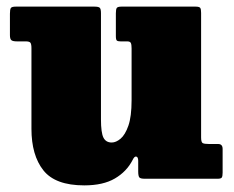

<svg xmlns="http://www.w3.org/2000/svg" viewBox="-20 -540 706 580"><path d="M75 -151V-394.5Q75 -406.5 72 -410.8Q69 -415 57.5 -415H31Q19 -415 14.5 -418.5Q10 -422 10 -434V-498.5Q10 -511.5 12.8 -515.8Q15.5 -520 28 -520H265Q277 -520 281 -516.8Q285 -513.5 285 -500.5V-179.5Q285 -139 292.5 -124.2Q300 -109.5 317.5 -109.5Q330.5 -109.5 344.2 -121Q358 -132.5 367.8 -160.2Q377.5 -188 377.5 -237V-394Q377.5 -405.5 375.2 -410.2Q373 -415 364 -415H344Q336 -415 333 -417.5Q330 -420 330 -431V-500Q330 -512 332.8 -516Q335.5 -520 347 -520H570.5Q582 -520 584.8 -516.2Q587.5 -512.5 587.5 -501V-125Q587.5 -110.5 592.2 -107.8Q597 -105 611.5 -105H639Q652.5 -105 652.5 -90V-18.5Q652.5 -7.5 650 -3.8Q647.5 0 637 0H418Q404 0 400.8 -4.2Q397.5 -8.5 397.5 -22.5V-54Q397.5 -65.5 391.8 -67Q386 -68.5 380.5 -56.5Q362.5 -21.5 327 -0.8Q291.5 20 234.5 20Q147 20 111 -25.5Q75 -71 75 -151Z"/></svg>

Font: Besley* Narrow Fatface
Style: Regular
Weight: 900
Width: 4
Designer: Owen Earl
Foundry: indestructible type*
Version: Version 3.000; ttfautohint (v1.8.3)